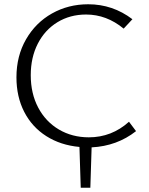

<svg xmlns="http://www.w3.org/2000/svg" viewBox="-20 -684 698 899"><path d="M409 6 403 195H358L352 4Q264 -4 197 -46.5Q130 -89 93.5 -160Q57 -231 57 -322Q57 -422 102 -500Q147 -578 223.5 -621Q300 -664 393 -664Q508 -664 600 -594L559 -550Q479 -616 383 -616Q308 -616 249 -580Q190 -544 157 -479.5Q124 -415 124 -332Q124 -246 159 -180Q194 -114 256 -77.5Q318 -41 396 -41Q503 -41 584 -114L617 -70Q528 0 409 6Z"/></svg>

Font: Ysabeau Semilight
Style: Regular
Weight: 300
Designer: Christian Thalmann (Catharsis Fonts)
Version: Version 0.003